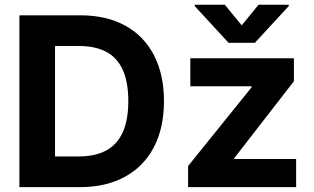

<svg xmlns="http://www.w3.org/2000/svg" viewBox="-20 -770 1290 790"><path d="M125.3 0V-126.2H302.5Q371.3 -126.2 416.5 -150.6Q461.8 -174.9 484.9 -225.4Q507.9 -275.9 507.9 -353.9Q507.9 -432.1 485.1 -482.6Q462.2 -533.1 417 -556.9Q371.8 -580.8 303.5 -580.8H121.9V-707H311.1Q417.5 -707 494.8 -664.8Q572.1 -622.5 613.4 -542.9Q654.7 -463.3 654.7 -353.9Q654.7 -244.1 613.2 -164.6Q571.7 -85 493.8 -42.5Q415.9 0 308.9 0ZM206.4 0H59.9V-707H206.4ZM753.9 -86.7 1015.1 -410.8V-415H763.1V-530.3H1189.3V-435.7L944 -119.5V-115.8H1198.5V0H753.9ZM974.6 -665.7 1043.7 -750.4H1168V-745L1028.7 -593.8H920.5L781.2 -745V-750.4H905.1Z"/></svg>

Font: WEMIX Pretendard Variable
Style: Regular
Weight: 400
Designer: Base glyphs from Inter by Rasmus Andersson; Hangeul glyphs from Noto Sans CJK(Source Han Sans) by Jang Soo-young and Kan
Foundry: Kil Hyung-jin
Version: Version 1.000;Glyphs 3.2 (3208)